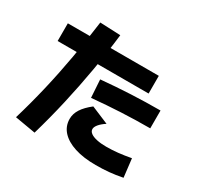

<svg xmlns="http://www.w3.org/2000/svg" viewBox="-180 -1027 1360 1316"><g transform="rotate(30 500.0 -369.5)"><path d="M79 42Q119 -92 151.5 -230Q184 -368 209.5 -512.5Q235 -657 255 -809L417 -802Q400 -655 374.5 -507.5Q349 -360 316 -215.5Q283 -71 242 70ZM715 53Q618 53 548.5 30.5Q479 8 441 -33.5Q403 -75 403 -133Q403 -173 427 -210.5Q451 -248 501 -287L639 -229Q607 -208 590 -187.5Q573 -167 573 -150Q573 -132 590.5 -119Q608 -106 640 -99Q672 -92 715 -92Q761 -92 807.5 -97Q854 -102 908 -112L925 33Q868 44 819.5 48.5Q771 53 715 53ZM65 -553V-693H785V-553ZM449 -471Q568 -482 683.5 -487.5Q799 -493 914 -493V-352Q801 -352 687.5 -346.5Q574 -341 458 -330Z"/></g></svg>

Font: M PLUS 1 ExtraBold
Style: Regular
Weight: 800
Designer: Coji Morishita
Foundry: UNDERFOREST DESIGN
Version: Version 1.001